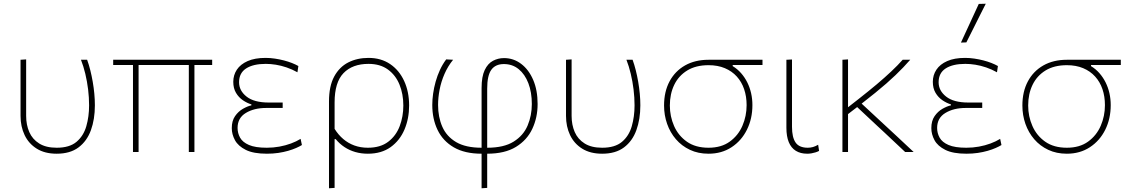

<svg xmlns="http://www.w3.org/2000/svg" viewBox="-20 -814 6054 1028"><path d="M283.5 9Q220 9 176.8 -18Q133.5 -45 111.8 -90.8Q90 -136.5 90 -193.5Q90 -218 90 -236.2Q90 -254.5 90 -271Q90 -332 90 -385Q90 -438 90 -494L120 -496Q120 -403.5 120 -325.5Q120 -247.5 120 -193.5Q120 -145.5 136.8 -107Q153.5 -68.5 189.8 -45.8Q226 -23 283.5 -23Q352 -23 389.5 -54.5Q427 -86 442 -137.8Q457 -189.5 457 -250Q457 -292 451.8 -335Q446.5 -378 436.8 -418.8Q427 -459.5 413.5 -494H446.5Q456 -468 463.5 -438Q471 -408 476.5 -376.2Q482 -344.5 485 -312.5Q488 -280.5 488 -250Q488 -175.5 466.8 -117Q445.5 -58.5 400.5 -24.8Q355.5 9 283.5 9Z M586 -466V-494H1116V-466Q1063.5 -466 1009.8 -466Q956 -466 905 -466H708ZM692 0Q692 -56.5 692 -109.5Q692 -162.5 692 -223V-271Q692 -311 692 -347.8Q692 -384.5 692 -419.5Q692 -454.5 692 -489H722Q722 -440.5 722 -392Q722 -343.5 722 -287V-223Q722 -163 722 -109.2Q722 -55.5 722 0ZM991 0Q991 -27 991 -58.8Q991 -90.5 991 -125.8Q991 -161 991 -199Q991 -230 991 -261.5Q991 -293 991 -327.8Q991 -362.5 991 -402.2Q991 -442 991 -489H1021V-192Q1021 -160.5 1021 -129Q1021 -97.5 1021 -65.5Q1021 -33.5 1021 0Z M1409 9Q1337 9 1296 -11.5Q1255 -32 1238 -63.5Q1221 -95 1221 -128Q1221 -167 1238.5 -192.2Q1256 -217.5 1280.8 -231.5Q1305.5 -245.5 1326 -250V-255Q1303 -262 1280.5 -277.2Q1258 -292.5 1243.5 -317Q1229 -341.5 1229 -376Q1229 -412 1248.2 -441Q1267.5 -470 1306 -487Q1344.5 -504 1402 -504Q1427 -504 1452 -500.2Q1477 -496.5 1500 -490.5Q1523 -484.5 1542.8 -476.8Q1562.5 -469 1577.5 -460.5L1572.5 -427Q1544 -443 1514.5 -453Q1485 -463 1456.8 -467.5Q1428.5 -472 1403 -472Q1335.5 -472 1297.8 -447.5Q1260 -423 1260 -373.5Q1260 -328.5 1300.2 -296.8Q1340.5 -265 1419 -265Q1440 -265 1458 -265Q1476 -265 1493.5 -265V-236Q1472.5 -236 1452 -236Q1431.5 -236 1405.5 -236Q1340.5 -236 1296.2 -209.2Q1252 -182.5 1252 -129Q1252 -101 1265.5 -76.8Q1279 -52.5 1313 -37.8Q1347 -23 1408.5 -23Q1443 -23 1476 -29Q1509 -35 1538 -45.8Q1567 -56.5 1589.5 -70.5L1596.5 -37.5Q1584.5 -30 1565.8 -21.8Q1547 -13.5 1522.8 -6.5Q1498.5 0.5 1469.8 4.8Q1441 9 1409 9Z M1741.5 194Q1741.5 137.5 1741.5 84.5Q1741.5 31.5 1741.5 -29V-271Q1741.5 -352.5 1769.2 -404Q1797 -455.5 1844.8 -479.8Q1892.5 -504 1953 -504Q2020 -504 2068.8 -471Q2117.5 -438 2144 -380.2Q2170.5 -322.5 2170.5 -249Q2170.5 -179.5 2145.8 -120.8Q2121 -62 2071.8 -26.5Q2022.5 9 1949.5 9Q1914 9 1882.5 0Q1851 -9 1824.5 -26.5Q1798 -44 1777.5 -69H1771.5V-29Q1771.5 31.5 1771.5 83.5Q1771.5 135.5 1771.5 192ZM1949.5 -23Q2016.5 -23 2058.5 -55Q2100.5 -87 2120 -138.5Q2139.5 -190 2139.5 -249Q2139.5 -310.5 2119 -361Q2098.5 -411.5 2057 -441.8Q2015.5 -472 1953 -472Q1867 -472 1819.2 -422.5Q1771.5 -373 1771.5 -265.5V-124Q1791.5 -92 1818 -69.5Q1844.5 -47 1877.5 -35Q1910.5 -23 1949.5 -23Z M2558.5 194Q2558.5 147.5 2558.5 103.2Q2558.5 59 2558.5 9V0V-342.5Q2558.5 -404 2575.2 -439Q2592 -474 2619.5 -488.5Q2647 -503 2678.5 -503Q2729.5 -503 2770.2 -472.2Q2811 -441.5 2834.8 -386.2Q2858.5 -331 2858.5 -257Q2858.5 -185 2830.2 -124.5Q2802 -64 2742.5 -27.5Q2683 9 2588 9H2559Q2468.5 9 2410 -25Q2351.5 -59 2323 -118Q2294.5 -177 2294.5 -252Q2294.5 -281 2299 -312.8Q2303.5 -344.5 2312.5 -376.8Q2321.5 -409 2335.5 -439.5Q2349.5 -470 2369 -496L2406 -494Q2378 -459.5 2360 -418.2Q2342 -377 2333.8 -334.2Q2325.5 -291.5 2325.5 -252Q2325.5 -187.5 2348.2 -135.5Q2371 -83.5 2422.2 -53.2Q2473.5 -23 2558.5 -23H2588.5Q2678 -23 2730.2 -55.8Q2782.5 -88.5 2805 -142Q2827.5 -195.5 2827.5 -257Q2827.5 -320 2809 -368.2Q2790.5 -416.5 2757 -443.8Q2723.5 -471 2678 -471Q2632.5 -471 2610.5 -440.2Q2588.5 -409.5 2588.5 -339.5V0V9Q2588.5 59 2588.5 102.2Q2588.5 145.5 2588.5 192Z M3204 9Q3140.5 9 3097.2 -18Q3054 -45 3032.2 -90.8Q3010.5 -136.5 3010.5 -193.5Q3010.5 -218 3010.5 -236.2Q3010.5 -254.5 3010.5 -271Q3010.5 -332 3010.5 -385Q3010.5 -438 3010.5 -494L3040.5 -496Q3040.5 -403.5 3040.5 -325.5Q3040.5 -247.5 3040.5 -193.5Q3040.5 -145.5 3057.2 -107Q3074 -68.5 3110.2 -45.8Q3146.5 -23 3204 -23Q3272.5 -23 3310 -54.5Q3347.5 -86 3362.5 -137.8Q3377.5 -189.5 3377.5 -250Q3377.5 -292 3372.2 -335Q3367 -378 3357.2 -418.8Q3347.5 -459.5 3334 -494H3367Q3376.5 -468 3384 -438Q3391.5 -408 3397 -376.2Q3402.5 -344.5 3405.5 -312.5Q3408.5 -280.5 3408.5 -250Q3408.5 -175.5 3387.2 -117Q3366 -58.5 3321 -24.8Q3276 9 3204 9Z M3773.5 9Q3718 9 3674 -11.8Q3630 -32.5 3599 -68.5Q3568 -104.5 3551.8 -151Q3535.5 -197.5 3535.5 -249Q3535.5 -323.5 3565 -378.5Q3594.5 -433.5 3648 -463.8Q3701.5 -494 3773.5 -494Q3796.5 -494 3815 -494Q3833.5 -494 3859.8 -494Q3886 -494 3931.5 -494H4062.5V-466Q4027 -466 3987 -466Q3947 -466 3903 -466V-460Q3928.5 -444.5 3948 -422.2Q3967.5 -400 3981 -373Q3994.5 -346 4001.5 -315.2Q4008.5 -284.5 4008.5 -251Q4008.5 -178.5 3979.2 -119.5Q3950 -60.5 3897 -25.8Q3844 9 3773.5 9ZM3773.5 -23Q3842 -23 3887.2 -55.8Q3932.5 -88.5 3955 -140.5Q3977.5 -192.5 3977.5 -251Q3977.5 -297.5 3964.2 -336.5Q3951 -375.5 3925 -404.2Q3899 -433 3861 -449Q3823 -465 3773.5 -465Q3706 -465 3659.8 -436.8Q3613.5 -408.5 3590 -359.8Q3566.5 -311 3566.5 -249Q3566.5 -191 3589.2 -139.2Q3612 -87.5 3658 -55.2Q3704 -23 3773.5 -23Z M4302 9Q4266 9 4241 -6.5Q4216 -22 4203.2 -53Q4190.5 -84 4190.5 -130Q4190.5 -173.5 4190.5 -205Q4190.5 -236.5 4190.5 -271Q4190.5 -332 4190.5 -385Q4190.5 -438 4190.5 -494L4220.5 -495.5Q4220.5 -433.5 4220.5 -377.5Q4220.5 -321.5 4220.5 -274.5Q4220.5 -227.5 4220.5 -191V-135Q4220.5 -78.5 4239.8 -50.8Q4259 -23 4305 -23Q4319.5 -23 4332.8 -26.8Q4346 -30.5 4360.5 -39L4365.5 -6Q4357 -1.5 4346.5 1.8Q4336 5 4324.8 7Q4313.5 9 4302 9Z M4514.5 -198.5V-235L4576.5 -283.5Q4630 -325.5 4673.8 -362.2Q4717.5 -399 4752.2 -431.8Q4787 -464.5 4813 -494H4853.5Q4835.5 -473.5 4816.2 -453.2Q4797 -433 4774.8 -411.8Q4752.5 -390.5 4725.8 -367Q4699 -343.5 4666 -316.8Q4633 -290 4592.5 -258.5ZM4490.5 0Q4490.5 -56.5 4490.5 -108.5Q4490.5 -160.5 4490.5 -221V-271Q4490.5 -311.5 4490.5 -348.2Q4490.5 -385 4490.5 -420.8Q4490.5 -456.5 4490.5 -494L4520.5 -496Q4520.5 -440 4520.5 -389.5Q4520.5 -339 4520.5 -296.5Q4520.5 -254 4520.5 -221Q4520.5 -160.5 4520.5 -108.5Q4520.5 -56.5 4520.5 0ZM4826.5 0Q4807.5 -18 4788.8 -35.5Q4770 -53 4751.8 -70.2Q4733.5 -87.5 4715 -104.8Q4696.5 -122 4677.5 -139.5L4560.5 -249L4578.5 -273L4697.5 -162.5Q4737.5 -125.5 4782.8 -83.5Q4828 -41.5 4872 0Z M5154.5 9Q5082.5 9 5041.5 -11.5Q5000.5 -32 4983.5 -63.5Q4966.5 -95 4966.5 -128Q4966.5 -167 4984 -192.2Q5001.5 -217.5 5026.2 -231.5Q5051 -245.5 5071.5 -250V-255Q5048.5 -262 5026 -277.2Q5003.5 -292.5 4989 -317Q4974.5 -341.5 4974.5 -376Q4974.5 -412 4993.8 -441Q5013 -470 5051.5 -487Q5090 -504 5147.5 -504Q5172.5 -504 5197.5 -500.2Q5222.5 -496.5 5245.5 -490.5Q5268.5 -484.5 5288.2 -476.8Q5308 -469 5323 -460.5L5318 -427Q5289.5 -443 5260 -453Q5230.5 -463 5202.2 -467.5Q5174 -472 5148.5 -472Q5081 -472 5043.2 -447.5Q5005.5 -423 5005.5 -373.5Q5005.5 -328.5 5045.8 -296.8Q5086 -265 5164.5 -265Q5185.5 -265 5203.5 -265Q5221.5 -265 5239 -265V-236Q5218 -236 5197.5 -236Q5177 -236 5151 -236Q5086 -236 5041.8 -209.2Q4997.5 -182.5 4997.5 -129Q4997.5 -101 5011 -76.8Q5024.5 -52.5 5058.5 -37.8Q5092.5 -23 5154 -23Q5188.5 -23 5221.5 -29Q5254.5 -35 5283.5 -45.8Q5312.5 -56.5 5335 -70.5L5342 -37.5Q5330 -30 5311.2 -21.8Q5292.5 -13.5 5268.2 -6.5Q5244 0.5 5215.2 4.8Q5186.5 9 5154.5 9ZM5125 -586Q5149 -638 5173 -690Q5197 -742 5220.5 -793L5258 -794Q5240.5 -759.5 5223.2 -725Q5206 -690.5 5188.8 -656.2Q5171.5 -622 5154 -587Z M5692 9Q5636.5 9 5592.5 -11.8Q5548.5 -32.5 5517.5 -68.5Q5486.5 -104.5 5470.2 -151Q5454 -197.5 5454 -249Q5454 -323.5 5483.5 -378.5Q5513 -433.5 5566.5 -463.8Q5620 -494 5692 -494Q5715 -494 5733.5 -494Q5752 -494 5778.2 -494Q5804.5 -494 5850 -494H5981V-466Q5945.5 -466 5905.5 -466Q5865.5 -466 5821.5 -466V-460Q5847 -444.5 5866.5 -422.2Q5886 -400 5899.5 -373Q5913 -346 5920 -315.2Q5927 -284.5 5927 -251Q5927 -178.5 5897.8 -119.5Q5868.5 -60.5 5815.5 -25.8Q5762.5 9 5692 9ZM5692 -23Q5760.5 -23 5805.8 -55.8Q5851 -88.5 5873.5 -140.5Q5896 -192.5 5896 -251Q5896 -297.5 5882.8 -336.5Q5869.5 -375.5 5843.5 -404.2Q5817.5 -433 5779.5 -449Q5741.5 -465 5692 -465Q5624.5 -465 5578.2 -436.8Q5532 -408.5 5508.5 -359.8Q5485 -311 5485 -249Q5485 -191 5507.8 -139.2Q5530.5 -87.5 5576.5 -55.2Q5622.5 -23 5692 -23Z"/></svg>

Font: Commissioner Thin
Style: Regular
Weight: 100
Designer: Kostas Bartsokas
Foundry: Kostas Bartsokas
Version: Version 1.001;gftools[0.9.23]